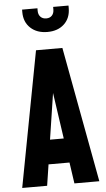

<svg xmlns="http://www.w3.org/2000/svg" viewBox="-64 -1020 584 1059"><g transform="rotate(-5 228.5 -490.0)"><path d="M100 -966V-980H185V-966Q185 -945 197 -932.5Q209 -920 229 -920Q249 -920 260.5 -932.5Q272 -945 272 -966V-980H357V-966Q357 -911 322 -878Q287 -845 229 -845Q171 -845 135.5 -878Q100 -911 100 -966ZM303 -750 442 0H304L287 -117H171L153 0H15L157 -750ZM191 -252H267L230 -507Z"/></g></svg>

Font: Mohave Bold
Style: Regular
Weight: 700
Designer: Gumpita Rahayu
Foundry: Tokotype
Version: Version 2.002;PS 002.002;hotconv 1.0.88;makeotf.lib2.5.64775